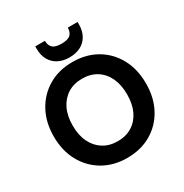

<svg xmlns="http://www.w3.org/2000/svg" viewBox="-208 -1084 1203 1257"><g transform="rotate(-30 393.5 -455.0)"><path d="M393 12Q291 12 212.5 -34Q134 -80 89.5 -161.5Q45 -243 45 -350Q45 -457 89.5 -538.5Q134 -620 212.5 -666Q291 -712 393 -712Q497 -712 575.5 -666Q654 -620 698 -538.5Q742 -457 742 -350Q742 -243 698 -161.5Q654 -80 575.5 -34Q497 12 393 12ZM394 -114Q457 -114 503 -143Q549 -172 574 -224.5Q599 -277 599 -350Q599 -423 574 -475.5Q549 -528 503 -557Q457 -586 394 -586Q331 -586 285 -557Q239 -528 213.5 -475.5Q188 -423 188 -350Q188 -277 213.5 -224.5Q239 -172 285 -143Q331 -114 394 -114ZM394 -747Q346 -747 310 -766Q274 -785 254.5 -820.5Q235 -856 235 -904V-922H308Q308 -888 327 -869.5Q346 -851 394 -851Q443 -851 462 -869.5Q481 -888 481 -922H555V-904Q555 -855 535 -819.5Q515 -784 479 -765.5Q443 -747 394 -747Z"/></g></svg>

Font: DM Sans 17pt ExtraBold
Style: Regular
Weight: 800
Version: Version 4.004;gftools[0.9.30]